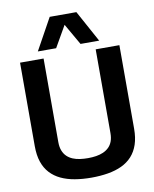

<svg xmlns="http://www.w3.org/2000/svg" viewBox="-99 -1001 873 1085"><g transform="rotate(-10 337.0 -458.0)"><path d="M52 -221V-700H187V-220Q187 -192 195 -171.5Q203 -151 217 -137.5Q231 -124 250 -116Q269 -108 291.5 -105Q314 -102 337 -102Q362 -102 384 -105.5Q406 -109 424.5 -117Q443 -125 457 -138.5Q471 -152 478.5 -172Q486 -192 486 -220V-700H622V-221Q622 -169 609 -130.5Q596 -92 571.5 -65Q547 -38 512 -21.5Q477 -5 432.5 2.5Q388 10 337 10Q286 10 242 2.5Q198 -5 163 -21.5Q128 -38 103 -65Q78 -92 65 -130.5Q52 -169 52 -221ZM162 -745 262 -926H415L514 -745H407L337 -867L267 -745Z"/></g></svg>

Font: Georama ExtraCondensed Thin SemiBold
Style: Regular
Weight: 600
Version: Version 1.001